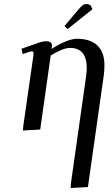

<svg xmlns="http://www.w3.org/2000/svg" viewBox="-20 -651 565 965"><path d="M87.9 -405.8Q151.9 -429.2 174.6 -436.5Q197.3 -443.8 210.9 -443.8Q241.2 -443.8 241.2 -421.9Q241.2 -416 240.2 -411.1L238.8 -404.8Q319.8 -456.1 367.2 -456.1Q434.6 -456.1 469.7 -422.1Q504.9 -388.2 504.9 -323.2Q504.9 -298.8 502 -274.9L421.9 289.1L335 293.9L336.9 267.1L413.1 -270Q416 -291.5 416 -308.1Q416 -410.2 332 -410.2Q296.9 -410.2 234.9 -372.1L182.1 0L95.2 4.9L97.2 -19L147.9 -372.1Q150.9 -393.1 141.1 -393.1Q129.9 -393.1 94.2 -378.9ZM304.2 -520 369.1 -597.2Q385.3 -616.7 394.5 -623.8Q403.8 -630.9 416 -630.9Q420.4 -630.9 425 -629.2Q429.7 -627.4 432.6 -626L435.1 -624L444.8 -605L319.8 -504.9Z"/></svg>

Font: Dehuti
Style: Bold-Italic
Weight: 700
Version: Version 1.2